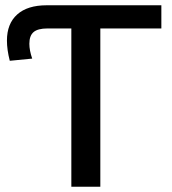

<svg xmlns="http://www.w3.org/2000/svg" viewBox="-20 -708 651 728"><path d="M360.4 -600.1V0H250.5V-600.1H159.7Q123.5 -600.1 107.4 -586.4Q91.3 -572.8 91.3 -542Q91.3 -517.1 102.1 -485.8L17.1 -477.5Q6.3 -519.5 6.3 -554.2Q6.3 -618.2 45.2 -653.1Q84 -688 157.2 -688H591.8V-600.1Z"/></svg>

Font: Arimo Medium
Style: Regular
Weight: 500
Designer: Steve Matteson
Foundry: Monotype Imaging Inc.
Version: Version 1.33